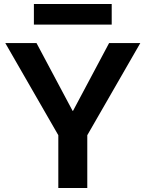

<svg xmlns="http://www.w3.org/2000/svg" viewBox="-20 -947 733 967"><path d="M273.7 0V-266L6.7 -730H163.9L345.7 -388.6H347.7L529.4 -730H686.6L419.6 -266V0ZM150.7 -823V-927H542.6V-823Z"/></svg>

Font: M PLUS 2 Thin
Style: Regular
Weight: 100
Designer: Coji Morishita
Foundry: UNDERFOREST DESIGN
Version: Version 1.001